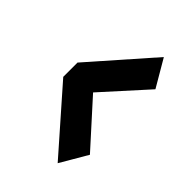

<svg xmlns="http://www.w3.org/2000/svg" viewBox="-33 -981 502 502"><g transform="rotate(-45 218.5 -729.5)"><path d="M23.4 -676.8 193.4 -826.2H246.1L416 -676.8L340.8 -632.8L219.7 -742.2L98.6 -632.8Z"/></g></svg>

Font: RobotoJAA
Style: Medium
Weight: 500
Version: Version 2.05; 2016-11-05